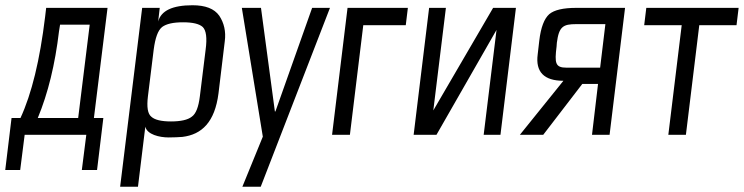

<svg xmlns="http://www.w3.org/2000/svg" viewBox="-24 -514 2836 732"><path d="M274 -64H120C159 -158 186 -268 201 -395L205 -420H318ZM148 -450C128 -285 97 -157 54 -64H20L-4 134H53L70 0H305L288 134H346L370 -64H334L386 -484H152Z M619 10C639 10 656 9 671 8C746 -1 795 -49 809 -158L833 -357C838 -394 830 -427 812 -454C793 -481 759 -494 710 -494C633 -494 590 -473 579 -432L585 -484H518L434 198H502L530 -31C537 -1 584 10 619 10ZM738 -147C733 -106 723 -80 707 -69C692 -57 665 -51 628 -51C591 -51 566 -57 553 -69C539 -80 535 -106 540 -147L562 -325C568 -370 578 -398 594 -411C610 -423 636 -429 674 -429C711 -429 736 -423 749 -411C762 -398 766 -370 760 -325Z M1234 -484H1166L1026 -89H1024L971 -484H898L978 7L900 198H970Z M1523 -418 1531 -484H1301L1242 0H1310L1361 -418Z M1640 0 1869 -400 1820 0H1884L1943 -484H1856L1628 -93L1676 -484H1612L1553 0Z M2047 0 2196 -194H2256L2233 0H2300L2359 -484H2173C2123 -484 2089 -476 2070 -460C2051 -443 2038 -410 2032 -359L2026 -307C2017 -240 2050 -206 2124 -206L1958 0ZM2173 -422H2284L2264 -256H2136C2093 -256 2090 -273 2098 -337L2099 -351C2107 -413 2123 -422 2173 -422Z M2784 -418 2792 -484H2440L2432 -418H2575L2524 0H2591L2642 -418Z"/></svg>

Font: Gamestation Condensed
Style: Italic
Weight: 400
Width: 3
Designer: Jonas Hecksher
Foundry: Jonas Hecksher, Playtypeª, e-types AS
Version: Version 1.003